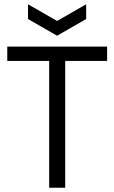

<svg xmlns="http://www.w3.org/2000/svg" viewBox="-20 -878 535 898"><path d="M210 0V-593H14V-660H481V-593H285V0ZM111 -858 247 -780 383 -858V-789L247 -711L111 -789Z"/></svg>

Font: Bricolage Grotesque 48pt Light
Style: Regular
Weight: 300
Designer: Mathieu Triay
Foundry: Atelier Triay
Version: Version 1.000; ttfautohint (v1.8.4.7-5d5b);gftools[0.9.32]